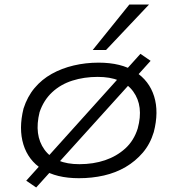

<svg xmlns="http://www.w3.org/2000/svg" viewBox="-20 -780 784 849"><path d="M329 8Q229 8 167 -31.5Q105 -71 83.5 -141Q62 -211 84 -300Q101 -353 133 -391Q165 -429 209 -453.5Q253 -478 306 -490.5Q359 -503 416 -503Q516 -503 578 -463Q640 -423 661.5 -354Q683 -285 660 -196Q644 -143 611.5 -105Q579 -67 535.5 -41.5Q492 -16 439.5 -4Q387 8 329 8ZM331 -54Q393 -54 444.5 -71.5Q496 -89 534 -123.5Q572 -158 589 -212Q616 -311 569 -375.5Q522 -440 412 -440Q352 -440 300 -423.5Q248 -407 210.5 -372Q173 -337 155 -284Q130 -183 176.5 -118.5Q223 -54 331 -54ZM140 49 96 19 601 -542 646 -511ZM390 -559 552 -760H639L449 -559Z"/></svg>

Font: Nunito Sans 7pt Expanded Light
Style: Italic
Weight: 300
Width: 7
Italic angle: -9°
Designer: Vernon Adams
Foundry: Vernon Adams
Version: Version 3.101;gftools[0.9.27]